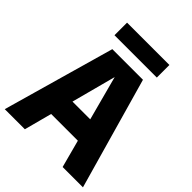

<svg xmlns="http://www.w3.org/2000/svg" viewBox="-253 -1061 1199 1199"><g transform="rotate(45 347.0 -461.0)"><path d="M1.5 0 211.5 -740H482L692 0H512.5L336.5 -660H354L179 0ZM151.5 -183.5 188.5 -332.5H504.5L540.5 -183.5ZM159.5 -811V-922H533.5V-811Z"/></g></svg>

Font: Encode Sans SC SemiCondensed ExtraBold
Style: Regular
Weight: 800
Width: 4
Designer: Multiple Designers
Foundry: Impallari Type
Version: Version 3.002